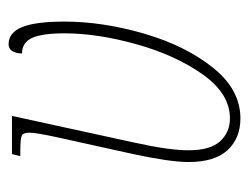

<svg xmlns="http://www.w3.org/2000/svg" viewBox="-88 -496 593 458"><g transform="rotate(-90 209.0 -267.5)"><path d="M51 -115Q51 -158 70 -247L110 -428Q121 -478 121 -495Q121 -509 114 -512.5Q107 -516 79 -516H65L70 -536H161L98 -247Q79 -162 79 -115Q79 -63 100.5 -39.5Q122 -16 155 -16Q214 -16 260 -81Q306 -146 332 -239Q358 -332 358 -411Q358 -464 347 -488Q336 -512 310 -512Q310 -526 315.5 -535Q321 -544 332 -544Q360 -544 373 -511.5Q386 -479 386 -411Q386 -320 357.5 -221.5Q329 -123 276.5 -57Q224 9 155 9Q108 9 79.5 -21.5Q51 -52 51 -115Z"/></g></svg>

Font: Noto Serif CondThin
Style: Italic
Weight: 250
Width: 3
Italic angle: -12°
Designer: Monotype Design Team
Foundry: Monotype Imaging Inc.
Version: Version 1.001